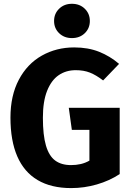

<svg xmlns="http://www.w3.org/2000/svg" viewBox="-20 -955 684 992"><path d="M363.4 -710Q435.2 -710 491.7 -687.6Q548.2 -665.2 595.2 -625L512.8 -539.4Q475.8 -567.6 444.2 -580Q412.6 -592.4 371.4 -592.4Q320.8 -592.4 282.9 -566.3Q245 -540.2 223.3 -485.5Q201.6 -430.8 201.6 -346.8Q201.6 -256.6 217.4 -202.9Q233.2 -149.2 265.1 -125.6Q297 -102 347 -102Q373.4 -102 397 -107.4Q420.6 -112.8 442 -125V-284H351.2L335.4 -398.2H598.4V-55.6Q545.4 -20.8 480.2 -2Q415 16.8 347.8 16.8Q244.4 16.8 174.3 -24.7Q104.2 -66.2 69.1 -147.4Q34 -228.6 34 -347.4Q34 -461.2 77.4 -543.2Q120.8 -625.2 196 -667.6Q271.2 -710 363.4 -710ZM351.6 -935.4Q392 -935.4 418.1 -909.9Q444.2 -884.4 444.2 -846.6Q444.2 -808.8 418.1 -783.5Q392 -758.2 351.6 -758.2Q311.6 -758.2 285.5 -783.5Q259.4 -808.8 259.4 -846.6Q259.4 -884.4 285.5 -909.9Q311.6 -935.4 351.6 -935.4Z"/></svg>

Font: Firava
Style: Regular
Weight: 400
Designer: Carrois Corporate & Edenspiekermann AG
Foundry: Greg Finn Gibson
Version: Version 5.000